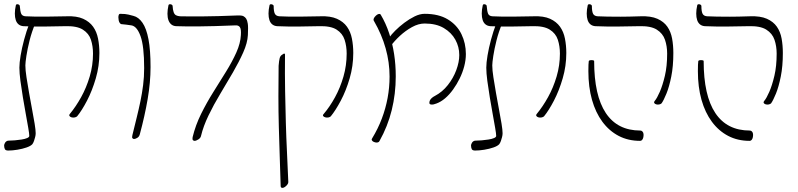

<svg xmlns="http://www.w3.org/2000/svg" viewBox="-21 -671 3871 931"><path d="M353 -107Q349 -103 341 -101.5Q333 -100 326 -102Q319 -104 316 -108.5Q313 -113 318 -119Q347 -154 372.5 -200Q398 -246 414 -300Q430 -354 430 -411Q430 -447 420 -478Q410 -509 380.5 -527.5Q351 -546 294 -544Q242 -543 206.5 -542.5Q171 -542 144 -542.5Q117 -543 93 -544Q79 -545 69.5 -552.5Q60 -560 55.5 -573.5Q51 -587 51 -605.5Q51 -624 56 -646Q57 -650 61.5 -650.5Q66 -651 70.5 -648.5Q75 -646 75 -642Q77 -615 82 -604Q87 -593 103 -592Q125 -591 149 -590.5Q173 -590 209 -590.5Q245 -591 302 -592Q351 -594 382 -580Q413 -566 430.5 -541.5Q448 -517 454.5 -483.5Q461 -450 461 -414Q461 -351 443.5 -291Q426 -231 401 -183Q376 -135 353 -107ZM19 59Q6 59 2.5 52Q-1 45 -1 33Q-1 31 0.5 27.5Q2 24 4 20.5Q6 17 10.5 14Q15 11 20 11Q34 11 51 9.5Q68 8 84 5.5Q100 3 110.5 -1.5Q121 -6 121 -12Q121 -22 116 -51Q111 -80 104 -118.5Q97 -157 90 -199Q83 -241 78 -279Q73 -317 73 -343Q73 -366 79 -402Q85 -438 96 -479Q107 -520 121 -556L150 -557Q133 -517 122.5 -475Q112 -433 107 -400Q102 -367 102 -354Q102 -331 107.5 -296Q113 -261 120 -220.5Q127 -180 134.5 -141Q142 -102 147 -71Q152 -40 152 -25Q152 -16 149.5 -6.5Q147 3 144 12Q141 21 136 28Q128 37 108 44Q88 51 63.5 55Q39 59 19 59Z M629 3Q625 3 621.5 -0.5Q618 -4 621 -16Q632 -61 642 -101.5Q652 -142 660 -180.5Q668 -219 673 -258.5Q678 -298 678 -341Q678 -447 660.5 -495.5Q643 -544 616 -548Q603 -550 591 -551.5Q579 -553 567 -554Q563 -555 559.5 -560Q556 -565 554.5 -572.5Q553 -580 553 -587Q553 -594 555 -599Q557 -604 561 -604Q572 -604 585 -603Q598 -602 626 -594Q651 -588 670 -560.5Q689 -533 699 -480.5Q709 -428 709 -346Q709 -272 695 -190.5Q681 -109 657 -20Q654 -8 644.5 -2.5Q635 3 629 3Z M913 -6Q927 -64 954 -118.5Q981 -173 1013 -224Q1045 -275 1075 -323.5Q1105 -372 1125 -416.5Q1145 -461 1147 -501Q1149 -530 1142 -539.5Q1135 -549 1121 -548Q1066 -546 1022.5 -544.5Q979 -543 944.5 -543Q910 -543 883 -543Q856 -543 836 -544Q821 -544 811 -551.5Q801 -559 796 -572.5Q791 -586 791 -604.5Q791 -623 796 -646Q797 -650 802 -650.5Q807 -651 811.5 -648.5Q816 -646 816 -642Q817 -623 821 -612Q825 -601 832.5 -597Q840 -593 852 -592Q893 -591 962 -591.5Q1031 -592 1129 -596Q1151 -597 1159.5 -592.5Q1168 -588 1173 -580Q1178 -572 1180.5 -556Q1183 -540 1181 -501Q1179 -463 1158.5 -417Q1138 -371 1108.5 -320Q1079 -269 1047 -216Q1015 -163 990 -111Q965 -59 954 -13Q952 -2 941 5Q930 12 922 12Q918 12 914.5 8.5Q911 5 913 -6Z M1583 -107Q1579 -103 1571.5 -101.5Q1564 -100 1556.5 -102Q1549 -104 1546 -108.5Q1543 -113 1549 -119Q1578 -153 1603.5 -199.5Q1629 -246 1644.5 -300Q1660 -354 1660 -411Q1660 -447 1650 -478Q1640 -509 1611 -527.5Q1582 -546 1524 -544Q1473 -543 1437 -542.5Q1401 -542 1374.5 -542.5Q1348 -543 1323 -544Q1309 -545 1299.5 -552.5Q1290 -560 1285.5 -573.5Q1281 -587 1281 -605.5Q1281 -624 1286 -646Q1287 -650 1291.5 -650.5Q1296 -651 1301 -648.5Q1306 -646 1306 -642Q1306 -615 1312 -604Q1318 -593 1334 -592Q1355 -591 1379.5 -590.5Q1404 -590 1439.5 -590.5Q1475 -591 1532 -592Q1581 -594 1612.5 -580Q1644 -566 1661.5 -541.5Q1679 -517 1685.5 -483.5Q1692 -450 1692 -414Q1692 -351 1674.5 -291Q1657 -231 1631.5 -183Q1606 -135 1583 -107ZM1349 240Q1345 240 1343 238.5Q1341 237 1340 233Q1338 163 1335.5 90.5Q1333 18 1331 -56Q1329 -130 1329 -204.5Q1329 -279 1330 -352Q1332 -377 1335 -388.5Q1338 -400 1346 -405L1357 -412L1361 -408Q1360 -310 1361.5 -229Q1363 -148 1365 -76.5Q1367 -5 1370.5 65.5Q1374 136 1377 212Q1377 218 1372 224.5Q1367 231 1360.5 235.5Q1354 240 1349 240Z M2095 -169Q2080 -163 2070.5 -164Q2061 -165 2061 -172Q2061 -179 2064 -185Q2067 -191 2073.5 -196.5Q2080 -202 2088 -206Q2124 -225 2150.5 -258.5Q2177 -292 2191.5 -331Q2206 -370 2206 -404Q2206 -444 2187 -478.5Q2168 -513 2131 -535Q2094 -557 2038 -557Q2008 -557 1976.5 -539.5Q1945 -522 1918 -497Q1891 -472 1873 -447Q1871 -445 1868 -449Q1865 -453 1862.5 -459Q1860 -465 1859 -468Q1856 -473 1866 -488Q1876 -503 1895.5 -522.5Q1915 -542 1939.5 -560.5Q1964 -579 1989.5 -591.5Q2015 -604 2038 -604Q2106 -604 2150.5 -577Q2195 -550 2216.5 -505.5Q2238 -461 2238 -409Q2238 -380 2230 -349.5Q2222 -319 2208 -290.5Q2194 -262 2176 -237Q2158 -212 2137.5 -194.5Q2117 -177 2095 -169ZM1819 13Q1817 18 1811 19.5Q1805 21 1799 19.5Q1793 18 1788.5 15.5Q1784 13 1782 8.5Q1780 4 1784 -1Q1812 -47 1830.5 -96Q1849 -145 1858.5 -196Q1868 -247 1868 -300Q1868 -369 1849 -436.5Q1830 -504 1793 -568Q1789 -573 1790.5 -578.5Q1792 -584 1796.5 -589.5Q1801 -595 1806.5 -599Q1812 -603 1817.5 -603.5Q1823 -604 1825 -600Q1850 -558 1866 -509.5Q1882 -461 1890 -409Q1898 -357 1898 -301Q1898 -216 1878.5 -137Q1859 -58 1819 13Z M2617 -107Q2613 -103 2605 -101.5Q2597 -100 2590 -102Q2583 -104 2580 -108.5Q2577 -113 2582 -119Q2611 -154 2636.5 -200Q2662 -246 2678 -300Q2694 -354 2694 -411Q2694 -447 2684 -478Q2674 -509 2644.5 -527.5Q2615 -546 2558 -544Q2506 -543 2470.5 -542.5Q2435 -542 2408 -542.5Q2381 -543 2357 -544Q2343 -545 2333.5 -552.5Q2324 -560 2319.5 -573.5Q2315 -587 2315 -605.5Q2315 -624 2320 -646Q2321 -650 2325.5 -650.5Q2330 -651 2334.5 -648.5Q2339 -646 2339 -642Q2341 -615 2346 -604Q2351 -593 2367 -592Q2389 -591 2413 -590.5Q2437 -590 2473 -590.5Q2509 -591 2566 -592Q2615 -594 2646 -580Q2677 -566 2694.5 -541.5Q2712 -517 2718.5 -483.5Q2725 -450 2725 -414Q2725 -351 2707.5 -291Q2690 -231 2665 -183Q2640 -135 2617 -107ZM2283 59Q2270 59 2266.5 52Q2263 45 2263 33Q2263 31 2264.5 27.5Q2266 24 2268 20.5Q2270 17 2274.5 14Q2279 11 2284 11Q2298 11 2315 9.5Q2332 8 2348 5.5Q2364 3 2374.5 -1.5Q2385 -6 2385 -12Q2385 -22 2380 -51Q2375 -80 2368 -118.5Q2361 -157 2354 -199Q2347 -241 2342 -279Q2337 -317 2337 -343Q2337 -366 2343 -402Q2349 -438 2360 -479Q2371 -520 2385 -556L2414 -557Q2397 -517 2386.5 -475Q2376 -433 2371 -400Q2366 -367 2366 -354Q2366 -331 2371.5 -296Q2377 -261 2384 -220.5Q2391 -180 2398.5 -141Q2406 -102 2411 -71Q2416 -40 2416 -25Q2416 -16 2413.5 -6.5Q2411 3 2408 12Q2405 21 2400 28Q2392 37 2372 44Q2352 51 2327.5 55Q2303 59 2283 59Z M3187 -170Q3183 -166 3175.5 -164.5Q3168 -163 3161 -165Q3154 -167 3151.5 -171.5Q3149 -176 3154 -182Q3165 -195 3178.5 -226Q3192 -257 3203 -303.5Q3214 -350 3214 -411Q3214 -447 3203.5 -478Q3193 -509 3163.5 -527.5Q3134 -546 3076 -544Q3022 -543 2984.5 -542.5Q2947 -542 2919.5 -542.5Q2892 -543 2866 -544Q2852 -545 2842.5 -552.5Q2833 -560 2828.5 -573.5Q2824 -587 2824 -605.5Q2824 -624 2829 -646Q2830 -650 2835 -650.5Q2840 -651 2844.5 -648.5Q2849 -646 2849 -642Q2849 -615 2855 -604Q2861 -593 2877 -592Q2899 -591 2924.5 -590.5Q2950 -590 2987.5 -590Q3025 -590 3084 -592Q3135 -594 3166.5 -580Q3198 -566 3215 -541.5Q3232 -517 3238 -484Q3244 -451 3244 -414Q3244 -350 3234 -300Q3224 -250 3210.5 -217Q3197 -184 3187 -170ZM3083 12Q3025 12 2979 -12Q2933 -36 2900 -80.5Q2867 -125 2849.5 -187Q2832 -249 2832 -326Q2832 -348 2832.5 -357Q2833 -366 2834 -375Q2835 -378 2841 -379Q2847 -380 2853.5 -379Q2860 -378 2860 -375Q2860 -208 2916.5 -123Q2973 -38 3084 -38Q3090 -38 3094.5 -33Q3099 -28 3099.5 -20.5Q3100 -13 3098.5 -5.5Q3097 2 3093 7Q3089 12 3083 12Z M3718 -170Q3714 -166 3706.5 -164.5Q3699 -163 3692 -165Q3685 -167 3682.5 -171.5Q3680 -176 3685 -182Q3696 -195 3709.5 -226Q3723 -257 3734 -303.5Q3745 -350 3745 -411Q3745 -447 3734.5 -478Q3724 -509 3694.5 -527.5Q3665 -546 3607 -544Q3553 -543 3515.5 -542.5Q3478 -542 3450.5 -542.5Q3423 -543 3397 -544Q3383 -545 3373.5 -552.5Q3364 -560 3359.5 -573.5Q3355 -587 3355 -605.5Q3355 -624 3360 -646Q3361 -650 3366 -650.5Q3371 -651 3375.5 -648.5Q3380 -646 3380 -642Q3380 -615 3386 -604Q3392 -593 3408 -592Q3430 -591 3455.5 -590.5Q3481 -590 3518.5 -590Q3556 -590 3615 -592Q3666 -594 3697.5 -580Q3729 -566 3746 -541.5Q3763 -517 3769 -484Q3775 -451 3775 -414Q3775 -350 3765 -300Q3755 -250 3741.5 -217Q3728 -184 3718 -170ZM3614 12Q3556 12 3510 -12Q3464 -36 3431 -80.5Q3398 -125 3380.5 -187Q3363 -249 3363 -326Q3363 -348 3363.5 -357Q3364 -366 3365 -375Q3366 -378 3372 -379Q3378 -380 3384.5 -379Q3391 -378 3391 -375Q3391 -208 3447.5 -123Q3504 -38 3615 -38Q3621 -38 3625.5 -33Q3630 -28 3630.5 -20.5Q3631 -13 3629.5 -5.5Q3628 2 3624 7Q3620 12 3614 12Z"/></svg>

Font: Noto Rashi Hebrew ExtraLight
Style: Regular
Weight: 250
Version: Version 1.006